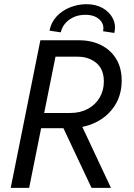

<svg xmlns="http://www.w3.org/2000/svg" viewBox="-20 -916 653 936"><path d="M155.3 -291 168.9 -365.2H322.3Q371.6 -365.2 408.4 -385.3Q445.3 -405.3 465.8 -440.2Q486.3 -475.1 486.3 -518.6Q486.3 -579.1 449.2 -609.4Q412.1 -639.6 359.4 -639.6H220.7L238.3 -719.7H364.3Q424.8 -719.7 471.9 -696.5Q519 -673.3 546.1 -629.4Q573.2 -585.4 573.2 -522.9Q573.2 -454.1 540 -401.9Q506.8 -349.6 448.5 -320.3Q390.1 -291 314.5 -291ZM32.2 0 176.8 -719.7H266.6L122.1 0ZM426.3 0 283.2 -303.7 354.5 -354.5 521 0ZM537.1 -755.4 482.4 -763.7Q489.7 -797.4 465.3 -820.6Q440.9 -843.8 396 -843.8Q350.6 -843.8 317.6 -819.8Q284.7 -795.9 276.4 -758.3L221.2 -766.6Q229.5 -807.6 256.3 -836.2Q283.2 -864.7 321 -879.9Q358.9 -895 399.4 -895.5Q446.3 -896 480.5 -876.7Q514.6 -857.4 530.5 -825.2Q546.4 -793 537.1 -755.4Z"/></svg>

Font: Reddit Sans
Style: Italic
Weight: 400
Italic angle: -11.25°
Designer: Stephen Hutchings
Version: Version 1.013